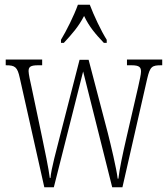

<svg xmlns="http://www.w3.org/2000/svg" viewBox="-20 -786 703 806"><path d="M236 -619V-606H248C283 -644 309 -673 333 -719C355 -673 380 -644 416 -606H428V-619C404 -657 374 -721 357 -766H307C291 -721 259 -657 236 -619ZM63 -459 166 0H206L329 -486L451 0H494L598 -456C610 -507 618 -512 657 -512H661V-536H513V-512H532C566 -512 572 -503 572 -485C572 -474 566 -449 560 -421L512 -213C494 -135 482 -78 477 -36H474C469 -79 445 -178 433 -226L352 -535H314L231 -212C219 -164 194 -74 192 -39H189C185 -75 166 -165 156 -213L112 -422C107 -442 100 -477 100 -487C100 -504 106 -512 140 -512H157V-536H4V-512H5C43 -512 53 -505 63 -459Z"/></svg>

Font: Noto Serif Devanagari ExtraCondensed ExtraLight
Style: Regular
Weight: 200
Width: 2
Designer: Universal Thirst, Indian Type Foundry and the Monotype Design Team
Foundry: Monotype Imaging Inc.
Version: Version 2.004